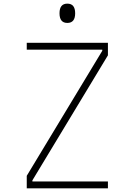

<svg xmlns="http://www.w3.org/2000/svg" viewBox="-20 -1035 740 1055"><path d="M127 0V-69L542 -756V-762H127V-800H573V-731L158 -44V-38H573V0ZM350 -909Q307 -909 307 -962Q307 -1015 350 -1015Q393 -1015 393 -962Q393 -909 350 -909Z"/></svg>

Font: Martian Mono Thin
Style: Regular
Weight: 100
Monospace: yes
Designer: Roman Shamin
Foundry: Evil Martians
Version: Version 1.000; ttfautohint (v1.8.4.7-5d5b)